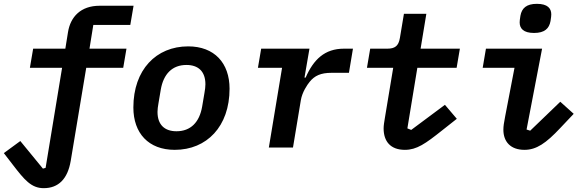

<svg xmlns="http://www.w3.org/2000/svg" viewBox="-47 -770 3067 1002"><path d="M181 212C258 212 306 164 322 70L403 -416H596L613 -516H420L440 -640H633L650 -740H473C374 -740 321 -682 308 -603L294 -516H126L109 -416H277L191 106L177 110L59 -34L-27 29L20 90C80 168 116 212 181 212Z M865 12C1032 12 1151 -110 1151 -307C1151 -441 1072 -528 935 -528C768 -528 649 -406 649 -209C649 -75 728 12 865 12ZM874 -85C813 -85 775 -118 775 -186C775 -198 777 -215 780 -231L792 -302C806 -384 852 -431 926 -431C987 -431 1025 -398 1025 -330C1025 -318 1023 -301 1020 -285L1008 -214C994 -132 948 -85 874 -85Z M1482 0 1523 -247C1530 -289 1556 -327 1569 -343C1595 -375 1627 -390 1683 -390H1774L1795 -516H1748C1647 -516 1589 -459 1548 -365H1542L1568 -516H1316L1299 -416H1425L1356 0Z M2066 12C2128 12 2173 -20 2261 -90L2337 -150L2275 -223L2099 -92L2079 -100L2131 -416H2336L2353 -516H2148L2178 -698H2061L2040 -572C2033 -530 2014 -516 1974 -516H1885L1868 -416H2005L1962 -157C1958 -133 1955 -115 1955 -100C1955 -32 1991 12 2066 12Z M2740 -598C2795 -598 2819 -621 2826 -660C2829 -678 2830 -688 2830 -695C2830 -726 2811 -750 2755 -750C2700 -750 2676 -727 2669 -688C2666 -670 2665 -660 2665 -653C2665 -622 2684 -598 2740 -598ZM2690 12C2752 12 2802 -22 2877 -102L2947 -176L2877 -239L2720 -88L2701 -94L2782 -516H2489L2472 -416H2638L2589 -161C2583 -129 2580 -112 2580 -93C2580 -30 2618 12 2690 12Z"/></svg>

Font: IBM Plex Mono SmBld
Style: Italic
Weight: 600
Italic angle: -9.5°
Monospace: yes
Designer: Mike Abbink, Paul van der Laan, Pieter van Rosmalen
Foundry: Bold Monday
Version: Version 2.004